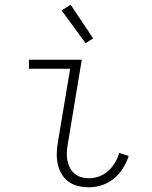

<svg xmlns="http://www.w3.org/2000/svg" viewBox="-20 -782 640 810"><path d="M356 8Q333 8 310.5 3Q288 -2 270 -15Q252 -28 240.5 -47Q229 -66 224 -88Q219 -110 219.5 -133.5Q220 -157 224 -181L276 -492H102V-530H325L266 -174Q263 -157 262 -139.5Q261 -122 264 -106Q267 -90 274.5 -75Q282 -60 294.5 -49.5Q307 -39 323 -34.5Q339 -30 356 -30Q378 -30 399 -38Q420 -46 437 -61.5Q454 -77 465.5 -96.5Q477 -116 483 -137L523 -124Q514 -97 498.5 -72Q483 -47 460.5 -28.5Q438 -10 410.5 -1Q383 8 356 8ZM341 -600 240 -738 278 -762 373 -620Z"/></svg>

Font: Iosevka Curly Slab XLtEx
Style: Italic
Weight: 200
Width: 7
Italic angle: -9°
Monospace: yes
Designer: Belleve Invis
Foundry: Belleve Invis
Version: Version 11.1.0; ttfautohint (v1.8.3)